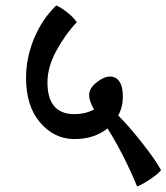

<svg xmlns="http://www.w3.org/2000/svg" viewBox="-20 -651 607 700"><path d="M372 -183Q324 -144 251 -144Q178 -144 126.5 -204Q75 -264 75 -367Q75 -441 104.5 -511.5Q134 -582 185 -631Q201 -625 225 -606Q249 -587 260 -570Q218 -526 185.5 -466Q153 -406 153 -351Q153 -235 251 -235Q292 -235 323 -252Q305 -281 305 -305Q305 -329 332 -350.5Q359 -372 381 -372Q403 -372 415.5 -353.5Q428 -335 428 -298Q428 -261 411 -230Q450 -191 498.5 -129.5Q547 -68 567 -31Q558 -18 529 1.5Q500 21 480 29Q432 -87 372 -183Z"/></svg>

Font: Karma SemiBold
Style: Regular
Weight: 600
Designer: Joana Correia
Foundry: Indian Type Foundry
Version: Version 1.202;PS 1.0;hotconv 1.0.78;makeotf.lib2.5.61930; tt